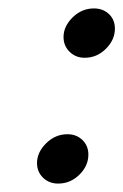

<svg xmlns="http://www.w3.org/2000/svg" viewBox="-20 -437 293 456"><path d="M67.9 -49.8Q67.9 -75.2 89.6 -96.7Q111.3 -118.2 140.1 -118.2Q161.6 -118.2 175.8 -104.5Q189.9 -90.8 189.9 -69.8Q189.9 -43 168.5 -22Q147 -1 118.2 -1Q96.7 -1 82.3 -14.9Q67.9 -28.8 67.9 -49.8ZM130.9 -349.1Q130.9 -374.5 152.6 -395.8Q174.3 -417 203.1 -417Q224.6 -417 238.8 -403.6Q252.9 -390.1 252.9 -369.1Q252.9 -342.3 231.4 -321Q210 -299.8 181.2 -299.8Q159.7 -299.8 145.3 -314Q130.9 -328.1 130.9 -349.1Z"/></svg>

Font: Common Serif Medium
Style: Italic
Weight: 500
Italic angle: -12°
Designer: Philipp H. Poll, Khaled Hosny
Foundry: Stefan Peev, Context Ltd.
Version: Version 1.026